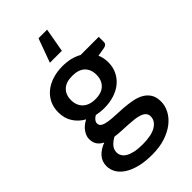

<svg xmlns="http://www.w3.org/2000/svg" viewBox="-271 -803 1066 1066"><g transform="rotate(-45 262.0 -270.0)"><path d="M247.5 -259.5Q297.5 -259.5 322.5 -285Q347.5 -310.5 347.5 -351.5Q347.5 -393.5 322.5 -418Q297.5 -442.5 247.5 -442.5Q198 -442.5 172.8 -418Q147.5 -393.5 147.5 -351.5Q147.5 -331.5 154 -314.5Q160.5 -297.5 173 -285.2Q185.5 -273 204.2 -266.2Q223 -259.5 247.5 -259.5ZM397 25Q397 8 387.2 -2.2Q377.5 -12.5 361 -18.2Q344.5 -24 322.5 -26.8Q300.5 -29.5 275.8 -30.8Q251 -32 225.2 -33.2Q199.5 -34.5 175.5 -38Q151.5 -25.5 136.2 -8Q121 9.5 121 32.5Q121 47.5 128.8 60.5Q136.5 73.5 152.8 83Q169 92.5 194.2 98Q219.5 103.5 255 103.5Q326 103.5 361.5 81.5Q397 59.5 397 25ZM505 -491.5V-451.5Q505 -431.5 481 -427L430 -418.5Q443 -389.5 443 -354Q443 -316.5 428.2 -286Q413.5 -255.5 387.5 -234Q361.5 -212.5 325.5 -201Q289.5 -189.5 247.5 -189.5Q231.5 -189.5 216.2 -191.2Q201 -193 186.5 -196Q172 -187.5 165 -178Q158 -168.5 158 -158.5Q158 -142 172.5 -134Q187 -126 210.8 -122.5Q234.5 -119 265 -118Q295.5 -117 327 -114.5Q358.5 -112 389 -106.2Q419.5 -100.5 443.2 -87.2Q467 -74 481.5 -51.5Q496 -29 496 7Q496 40 479.5 71.5Q463 103 431.8 127.5Q400.5 152 355.5 166.8Q310.5 181.5 253 181.5Q196 181.5 153.8 170.5Q111.5 159.5 83.2 140.8Q55 122 41.2 97.5Q27.5 73 27.5 46.5Q27.5 10.5 50.2 -15Q73 -40.5 112 -55Q91 -65 78.2 -82.5Q65.5 -100 65.5 -128.5Q65.5 -151 82 -175.5Q98.5 -200 131.5 -217Q93.5 -238 71.5 -272.8Q49.5 -307.5 49.5 -354Q49.5 -392 64.2 -422.5Q79 -453 105.5 -474.5Q132 -496 168.2 -507.5Q204.5 -519 247.5 -519Q313.5 -519 362.5 -491.5ZM305.5 -581.5H211.5L263 -722.5H330.5Z"/></g></svg>

Font: LatoLatin Semibold
Style: Regular
Weight: 600
Designer: Lukasz Dziedzic with Adam Twardoch and Botio Nikoltchev
Foundry: tyPoland Lukasz Dziedzic
Version: Version 2.015; 2015-08-06; http://www.latofonts.com/